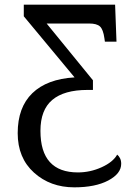

<svg xmlns="http://www.w3.org/2000/svg" viewBox="-20 -556 587 816"><path d="M478 101.1Q485.4 106.9 490.2 116.7Q495.1 126.5 495.1 140.1Q495.1 182.1 439.9 211.2Q384.8 240.2 295.9 240.2Q193.8 240.2 124.5 177.7Q55.2 115.2 55.2 9.8Q55.2 -99.6 117.4 -159.9Q179.7 -220.2 296.9 -227.1L81.1 -486.8V-536.1H469.2L475.1 -378.9H425.8L423.8 -393.1Q418.5 -431.2 404.8 -443.6Q391.1 -456.1 358.9 -456.1H178.2L375 -214.8V-173.8H352.1Q252.4 -173.8 202.1 -131.3Q151.9 -88.9 151.9 0Q151.9 88.9 191.9 132.8Q231.9 176.8 311 176.8Q363.3 176.8 411.9 154.8Q460.4 132.8 478 101.1Z"/></svg>

Font: Noto Serif
Style: Regular
Weight: 400
Designer: Monotype Design team
Foundry: Monotype Imaging Inc.
Version: Version 1.02